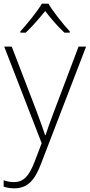

<svg xmlns="http://www.w3.org/2000/svg" viewBox="-23 -784 489 1046"><path d="M241 -764H205C181 -722 125 -654 88 -613V-606H117C153 -640 193 -686 223 -724C252 -686 291 -640 328 -606H357V-613C320 -653 265 -722 241 -764ZM0 -530 204 -4 166 96C135 176 106 208 52 208C31 208 15 204 -3 198V233C16 239 34 242 55 242C128 242 167 197 201 107L446 -530H405L273 -181C250 -122 235 -77 225 -47H223C213 -78 197 -122 174 -184L41 -530Z"/></svg>

Font: Noto Sans Malayalam ExtraLight
Style: Regular
Weight: 200
Designer: Jelle Bosma - Monotype Design Team
Foundry: Monotype Imaging Inc.
Version: Version 2.104